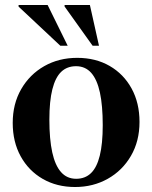

<svg xmlns="http://www.w3.org/2000/svg" viewBox="-20 -738 610 770"><path d="M285.5 -21Q321.5 -21 345 -43.8Q368.5 -66.5 380.2 -114Q392 -161.5 392 -236Q392 -314 380.8 -366.5Q369.5 -419 345.8 -445.8Q322 -472.5 285 -472.5Q249 -472.5 225.5 -450Q202 -427.5 190 -380Q178 -332.5 178 -258Q178 -180 189.5 -127.2Q201 -74.5 224.8 -47.8Q248.5 -21 285.5 -21ZM281 12Q208 12 151.5 -20.5Q95 -53 63 -111Q31 -169 31 -245Q31 -321.5 65 -380.5Q99 -439.5 157.5 -472.8Q216 -506 289.5 -506Q363.5 -506 419.8 -473.5Q476 -441 507.8 -383Q539.5 -325 539.5 -249Q539.5 -172 505.2 -113Q471 -54 412.2 -21Q353.5 12 281 12ZM251.5 -554.5H222L54.5 -711.5V-718H171ZM377 -554.5H351.5L239 -712V-718H340.5Z"/></svg>

Font: Newsreader 60pt SemiBold
Style: Regular
Weight: 600
Designer: Hugues Gentile
Foundry: Production Type
Version: Version 1.003